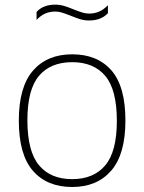

<svg xmlns="http://www.w3.org/2000/svg" viewBox="-20 -776 606 806"><path d="M59 -270Q59 -411.5 118.8 -479.8Q178.5 -548 283 -548Q388.5 -548 447.5 -480.8Q506.5 -413.5 506.5 -270Q506.5 -128.5 447 -59.8Q387.5 9 283 9Q177.5 9 118.2 -59Q59 -127 59 -270ZM470.5 -269Q470.5 -399.5 422 -457.2Q373.5 -515 283 -515Q192.5 -515 143.8 -457.8Q95 -400.5 95 -271.5Q95 -140.5 143.8 -82.2Q192.5 -24 283 -24Q373 -24 421.8 -81.8Q470.5 -139.5 470.5 -269ZM275.5 -710.5Q252.5 -719.5 239 -723.5Q225.5 -727.5 212 -727.5Q188.5 -727.5 169.5 -719Q150.5 -710.5 133.5 -692.5V-726Q161.5 -756.5 212 -756.5Q231 -756.5 248.8 -751.2Q266.5 -746 290.5 -736Q313.5 -727 327 -723Q340.5 -719 354 -719Q377.5 -719 396.5 -727.5Q415.5 -736 433 -754V-720.5Q404 -690 354 -690Q335 -690 317.2 -695.2Q299.5 -700.5 275.5 -710.5Z"/></svg>

Font: Encode Sans Semi Expanded Thin
Style: Regular
Weight: 250
Width: 6
Designer: Multiple Designers
Foundry: Impallari Type
Version: Version 2.000